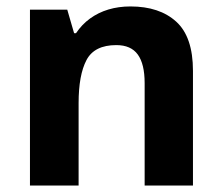

<svg xmlns="http://www.w3.org/2000/svg" viewBox="-20 -576 690 596"><path d="M385 -556Q475 -556 527 -508.8Q579 -461.6 579 -356V0H429V-318Q429 -377.5 407.7 -406.7Q386.5 -436 341 -436Q273 -436 248.5 -389.6Q224 -343.2 224 -256V0H73V-546H188.8L210 -473H216Q234 -500 259.5 -518.5Q285 -537 316.5 -546.5Q348 -556 385 -556Z"/></svg>

Font: Noto Sans Lao UI
Style: Regular
Weight: 400
Designer: Monotype Design Team
Foundry: Monotype Imaging Inc.
Version: Version 2.000